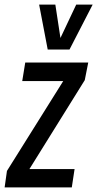

<svg xmlns="http://www.w3.org/2000/svg" viewBox="-36 -809 420 829"><path d="M-16 0 -6 -71 237 -459H60L73 -539H345L330 -463L91 -79H286L274 0ZM364 -789 264 -595H170L133 -789H203L225 -645L293 -789Z"/></svg>

Font: Georama Condensed Medium
Style: Italic
Weight: 500
Width: 3
Italic angle: -9°
Designer: Jean-Baptiste Levee
Foundry: Production Type
Version: Version 1.000